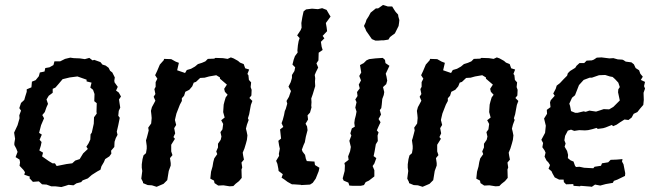

<svg xmlns="http://www.w3.org/2000/svg" viewBox="-20 -742 2656 776"><path d="M228 14 203 11H187L168 4L150 3L137 -9L113 -7L99 -22L101 -28L78 -36L81 -46L75 -55L59 -72L61 -86L59 -97L43 -107L51 -128L46 -141L38 -156V-164L41 -181L37 -206L51 -236L59 -264L58 -276L65 -295L58 -305L65 -326L78 -338L82 -352L88 -371V-381L107 -389L109 -412L124 -418L137 -434L141 -449L160 -453L163 -467L180 -470L196 -479L200 -494H223L243 -504L264 -509L278 -507L303 -506L323 -503L341 -508L354 -498L361 -500L386 -491L394 -481L407 -477L419 -468L425 -456L434 -449L444 -429L442 -416L443 -409L456 -391L449 -376L460 -368L469 -352L461 -340L463 -326L466 -307L460 -294L458 -274L464 -266L458 -236L452 -210L455 -197L448 -184L443 -169L442 -148L429 -133L430 -121L422 -110L405 -99L400 -87L390 -70L386 -56L373 -49L351 -35L335 -21L314 -13L308 -6L289 -1L277 7L257 5L245 9ZM209 -71 249 -79 272 -82 284 -93 302 -99 316 -122 335 -140 329 -149 338 -163 345 -178 346 -199 351 -206 359 -242 360 -268 371 -283 370 -290 371 -325 361 -333 362 -362 356 -379 345 -388 350 -408 330 -413V-420L293 -433L262 -429L233 -422L217 -403L204 -388L193 -383V-367L177 -355L168 -340L174 -322L168 -309L161 -289L151 -277L158 -264L146 -236L138 -205L149 -198L140 -177L148 -168L145 -153L139 -134L154 -125L150 -110L177 -91L192 -82H202Z M626 -481 642 -499 643 -504 672 -503 690 -493 703 -488 696 -458 728 -447 735 -459 752 -464 768 -473 780 -483 796 -488 810 -494 820 -504 846 -505 850 -508 881 -507 900 -504 913 -510 924 -506 942 -496 950 -489 965 -483 971 -466 987 -461 980 -443 984 -438 986 -419 995 -409 993 -390 997 -379 996 -356 988 -346 1000 -334 994 -318 987 -280 982 -264 985 -257 978 -238 974 -222 977 -210 980 -195 978 -177 974 -162 968 -142 961 -125 963 -112 966 -97 956 -85 959 -65 956 -57 957 -23 946 -10 932 1 923 10 908 11 883 7 862 8 847 -2 845 -12 830 -20 833 -48 839 -69 842 -87 846 -102 858 -119 854 -130 861 -146V-161L872 -177L875 -190L871 -208L879 -219L882 -241L874 -256L888 -267L882 -289L884 -319L887 -331L892 -348L900 -359L889 -371L886 -383L897 -400L869 -424V-429L854 -438L825 -433L807 -428L789 -427L772 -411L763 -408L757 -393L745 -379L729 -371L724 -355L715 -345V-334L707 -319L693 -283L689 -266L687 -257L692 -237L684 -224L688 -203L681 -188L687 -181L672 -157V-150V-130L677 -115L667 -103L670 -83V-73L662 -51L657 -20L656 -14L641 1L634 4L613 13L594 7L577 6L558 -2V-6L551 -20L555 -51L553 -64V-78L556 -99L560 -114L570 -123L573 -141V-152L570 -175L573 -184L578 -203L581 -215L579 -226L591 -243L593 -265L592 -277L590 -294L594 -309L600 -320L608 -335L601 -351L608 -362L604 -382L609 -391V-410L616 -424L607 -438L615 -455Z M1167 3H1160L1142 -7L1130 -16L1118 -24L1123 -38L1106 -51L1105 -60L1101 -80L1096 -92L1108 -112L1107 -120L1111 -141L1108 -154L1105 -173L1116 -182L1112 -219L1125 -229L1118 -244L1123 -258L1128 -277L1131 -293L1135 -302L1141 -323L1138 -334L1148 -351L1151 -360L1156 -374L1146 -392L1155 -410L1160 -427V-439L1170 -455L1173 -470L1162 -481L1167 -501L1172 -515L1183 -530L1182 -538L1184 -559L1187 -576L1191 -588L1181 -599L1195 -620L1199 -630L1198 -649L1202 -673L1207 -696L1217 -704L1241 -707L1265 -705L1282 -709L1300 -702L1311 -683L1316 -675L1297 -649L1300 -632L1302 -616L1284 -597L1291 -587L1277 -573L1280 -553L1284 -540L1268 -529L1267 -498L1259 -486L1266 -469L1257 -451L1252 -439L1254 -426L1253 -412L1254 -394L1244 -361L1238 -344L1239 -329L1238 -315L1239 -308L1233 -287L1223 -276L1225 -259L1215 -242L1221 -231L1223 -216L1216 -189L1212 -167L1207 -156L1200 -137L1203 -129L1213 -116L1216 -101L1220 -91L1251 -89L1253 -75L1271 -64L1268 -50L1256 -20L1244 -3L1233 4L1198 6L1196 5Z M1406 9 1392 8 1388 -4 1369 -12 1365 -21 1373 -51 1374 -73 1372 -83 1389 -96 1387 -110 1395 -131 1398 -148 1392 -173 1400 -194 1396 -203 1402 -223 1414 -230 1412 -245 1414 -260 1418 -275 1421 -291 1416 -307 1421 -329 1416 -340 1425 -354 1423 -370 1434 -385 1430 -400 1439 -417 1432 -435 1440 -449 1435 -479 1450 -487 1461 -498 1472 -503 1497 -506 1527 -508 1536 -500 1538 -487 1554 -476 1539 -444 1542 -433 1545 -416 1541 -402 1528 -390 1533 -370 1531 -358 1525 -342 1523 -320 1521 -305 1515 -297 1520 -279 1510 -261 1518 -248 1510 -231 1503 -215 1510 -207 1506 -194 1507 -172 1499 -159 1494 -130 1490 -111 1501 -103 1493 -81 1486 -71 1493 -54V-29L1471 -12L1458 -6L1451 6L1438 9ZM1497 -578 1483 -584 1476 -594 1467 -607 1460 -617 1457 -625 1451 -637 1458 -652 1461 -662 1470 -676 1478 -691 1488 -699 1499 -708H1508L1521 -717L1528 -722L1538 -719L1547 -716H1565L1573 -703L1579 -694L1589 -683L1590 -675L1594 -661L1593 -651L1591 -637L1584 -623L1576 -607L1565 -599L1556 -592L1550 -582L1531 -579H1522L1510 -578Z M1701 -481 1717 -499 1718 -504 1747 -503 1765 -493 1778 -488 1771 -458 1803 -447 1810 -459 1827 -464 1843 -473 1855 -483 1871 -488 1885 -494 1895 -504 1921 -505 1925 -508 1956 -507 1975 -504 1988 -510 1999 -506 2017 -496 2025 -489 2040 -483 2046 -466 2062 -461 2055 -443 2059 -438 2061 -419 2070 -409 2068 -390 2072 -379 2071 -356 2063 -346 2075 -334 2069 -318 2062 -280 2057 -264 2060 -257 2053 -238 2049 -222 2052 -210 2055 -195 2053 -177 2049 -162 2043 -142 2036 -125 2038 -112 2041 -97 2031 -85 2034 -65 2031 -57 2032 -23 2021 -10 2007 1 1998 10 1983 11 1958 7 1937 8 1922 -2 1920 -12 1905 -20 1908 -48 1914 -69 1917 -87 1921 -102 1933 -119 1929 -130 1936 -146V-161L1947 -177L1950 -190L1946 -208L1954 -219L1957 -241L1949 -256L1963 -267L1957 -289L1959 -319L1962 -331L1967 -348L1975 -359L1964 -371L1961 -383L1972 -400L1944 -424V-429L1929 -438L1900 -433L1882 -428L1864 -427L1847 -411L1838 -408L1832 -393L1820 -379L1804 -371L1799 -355L1790 -345V-334L1782 -319L1768 -283L1764 -266L1762 -257L1767 -237L1759 -224L1763 -203L1756 -188L1762 -181L1747 -157V-150V-130L1752 -115L1742 -103L1745 -83V-73L1737 -51L1732 -20L1731 -14L1716 1L1709 4L1688 13L1669 7L1652 6L1633 -2V-6L1626 -20L1630 -51L1628 -64V-78L1631 -99L1635 -114L1645 -123L1648 -141V-152L1645 -175L1648 -184L1653 -203L1656 -215L1654 -226L1666 -243L1668 -265L1667 -277L1665 -294L1669 -309L1675 -320L1683 -335L1676 -351L1683 -362L1679 -382L1684 -391V-410L1691 -424L1682 -438L1690 -455Z M2298 9 2297 2 2268 3 2259 -6 2258 -16H2240L2222 -25L2213 -41L2209 -50L2197 -60L2203 -75L2196 -86L2189 -93L2181 -109L2185 -125L2181 -134L2172 -147L2175 -164L2168 -177L2183 -205L2186 -234L2179 -263L2191 -282L2190 -298L2205 -309L2203 -328L2206 -337L2222 -355L2216 -364L2226 -383L2230 -396L2243 -406L2258 -422L2272 -436L2275 -446L2284 -455L2305 -468L2310 -476L2322 -487H2341L2351 -497L2372 -498L2380 -501L2392 -509L2411 -510L2443 -506L2459 -507L2477 -502L2495 -501L2500 -499L2509 -493L2532 -490L2542 -482L2549 -467L2563 -458L2568 -444L2578 -432L2570 -419L2587 -411L2583 -394L2587 -384L2581 -367L2582 -338L2580 -318L2567 -303L2556 -289L2541 -282L2533 -267L2520 -257L2504 -259L2488 -249L2472 -238L2458 -232L2453 -237L2428 -227L2418 -224L2396 -221L2391 -225L2374 -220L2357 -216L2344 -215L2321 -216L2301 -213L2288 -218L2275 -214L2264 -193L2261 -175L2266 -162L2262 -149L2272 -132L2276 -116L2275 -103L2286 -94L2298 -89L2304 -72L2308 -67L2322 -68L2341 -64L2378 -62L2383 -68L2409 -72L2413 -82L2438 -86L2448 -96L2473 -97L2496 -99L2494 -89L2500 -78L2507 -42L2506 -31L2475 -16L2461 -11L2457 -3L2428 2L2406 8L2385 4L2372 13L2365 12L2327 9L2324 11ZM2305 -286H2314L2339 -292L2347 -290L2362 -295L2389 -291L2405 -296L2420 -301L2442 -300L2459 -310L2468 -319L2485 -336L2478 -369L2479 -381L2485 -390L2479 -408L2466 -422L2456 -431L2445 -433L2426 -439L2401 -438L2372 -428H2363L2339 -419L2329 -408L2320 -398L2313 -380L2304 -357L2292 -347L2281 -323L2284 -314L2288 -293Z"/></svg>

Font: Winky Rough
Style: Italic
Weight: 400
Italic angle: -8.97852°
Designer: Simon Atzbach
Foundry: typofactur
Version: Version 1.206